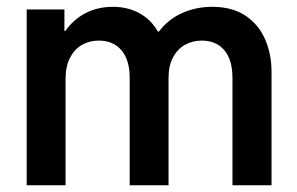

<svg xmlns="http://www.w3.org/2000/svg" viewBox="-20 -549 880 569"><path d="M59.1 -521H170.9V-457H173.3Q197.8 -491.7 233.9 -510.3Q270 -528.8 314.5 -528.8Q359.4 -528.8 393.8 -509.5Q428.2 -490.2 447.8 -455.6H451.2Q477.5 -491.2 519 -510Q560.5 -528.8 608.9 -528.8Q668.9 -528.8 708.3 -502Q747.6 -475.1 766.1 -431.4Q784.7 -387.7 784.7 -336.4V0H668.9V-318.4Q668.9 -371.6 644.8 -400.1Q620.6 -428.7 578.1 -428.7Q550.8 -428.7 528.3 -416.3Q505.9 -403.8 492.7 -378.9Q479.5 -354 479.5 -318.4V0H364.3V-318.4Q364.3 -371.6 339.8 -400.1Q315.4 -428.7 272.9 -428.7Q245.1 -428.7 222.9 -416Q200.7 -403.3 187.5 -377.7Q174.3 -352.1 174.3 -315.9V0H59.1Z"/></svg>

Font: Reddit Sans SemiBold
Style: Regular
Weight: 600
Designer: Stephen Hutchings
Foundry: Reddit
Version: Version 1.013